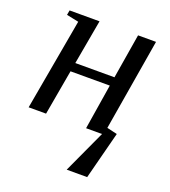

<svg xmlns="http://www.w3.org/2000/svg" viewBox="-123 -550 742 839"><g transform="rotate(20 248.0 -130.0)"><path d="M387.7 -33.2 435.5 -22 378.4 199.2H283.2L375 0H300.8L334.5 -210.4H151.9L114.7 0H33.7L109.4 -425.3L53.2 -437L57.1 -459H196.3L159.2 -251.5H341.3L375.5 -459H459Z"/></g></svg>

Font: Liberation Serif
Style: Italic
Weight: 400
Italic angle: -16.333°
Designer: Steve Matteson
Foundry: Ascender Corporation
Version: Version 2.1.5